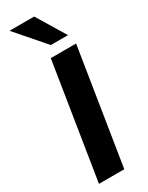

<svg xmlns="http://www.w3.org/2000/svg" viewBox="-242 -979 784 1018"><g transform="rotate(-30 149.5 -470.0)"><path d="M32 0 144 -705H299L187 0ZM179 -765 27 -940H178L284 -765Z"/></g></svg>

Font: Nunito Sans ExtraBold
Style: Italic
Weight: 800
Italic angle: -9°
Designer: Vernon Adams
Foundry: Vernon Adams
Version: Version 3.006; ttfautohint (v1.8.3)